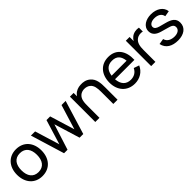

<svg xmlns="http://www.w3.org/2000/svg" viewBox="287 -1786 3011 3011"><g transform="rotate(-45 1792.0 -281.0)"><path d="M312.5 15.6C480.2 15.6 584.4 -105.2 584.4 -282.3C584.4 -456.3 481.3 -578.1 312.5 -578.1C147.9 -578.1 41.7 -458.3 41.7 -282.3C41.7 -107.3 144.8 15.6 312.5 15.6ZM485.4 -282.3C485.4 -158.3 429.2 -72.9 312.5 -72.9C199 -72.9 140.6 -155.2 140.6 -282.3C140.6 -405.2 194.8 -490.6 312.5 -490.6C428.1 -490.6 485.4 -408.3 485.4 -282.3Z M1309.4 -562.5 1183.3 -151 1057.3 -562.5H976L850 -151L724 -562.5L631.3 -563.5L803.1 0H880.2L1016.7 -428.1L1147.9 0H1229.2L1401 -562.5Z M1909.4 -528.1C1860.4 -569.8 1800 -580.2 1742.7 -576C1691.7 -574 1637.5 -555.2 1601 -515.6C1592.7 -506.3 1584.4 -497.9 1578.1 -488.5V-562.5H1495.8V0H1588.5V-245.8V-246.9C1588.5 -289.6 1588.5 -332.3 1595.8 -365.6C1602.1 -402.1 1618.8 -434.4 1644.8 -456.3C1668.8 -477.1 1700 -487.5 1733.3 -489.6C1774 -490.6 1810.4 -480.2 1837.5 -458.3C1887.5 -418.8 1895.8 -350 1895.8 -269.8V0H1989.6V-272.9C1990.6 -369.8 1982.3 -468.8 1909.4 -528.1Z M2188.5 -255.2H2618.8C2627.1 -445.8 2538.5 -578.1 2359.4 -578.1C2191.7 -578.1 2088.5 -457.3 2088.5 -278.1C2088.5 -107.3 2192.7 15.6 2363.5 15.6C2471.9 15.6 2566.7 -40.6 2610.4 -140.6L2520.8 -171.9C2489.6 -106.3 2432.3 -72.9 2359.4 -72.9C2254.2 -72.9 2195.8 -142.7 2188.5 -255.2ZM2359.4 -494.8C2464.6 -495.8 2512.5 -434.4 2522.9 -332.3H2190.6C2203.1 -430.2 2256.3 -495.8 2359.4 -494.8Z M2866.7 -528.1C2845.8 -511.5 2830.2 -492.7 2818.8 -471.9V-562.5H2735.4V0H2829.2V-262.5C2829.2 -346.9 2841.7 -414.6 2896.9 -454.2C2936.5 -483.3 2986.5 -485.4 3026 -476V-562.5C2976 -574 2909.4 -563.5 2866.7 -528.1Z M3539.6 -413.5C3527.1 -515.6 3431.2 -578.1 3305.2 -578.1C3194.8 -578.1 3090.6 -524 3090.6 -416.7C3090.6 -335.4 3149 -293.8 3227.1 -271.9C3268.8 -259.4 3308.3 -249 3347.9 -237.5C3405.2 -221.9 3445.8 -206.3 3445.8 -154.2C3445.8 -97.9 3391.7 -67.7 3325 -67.7C3251 -67.7 3184.4 -97.9 3167.7 -167.7L3072.9 -152.1C3095.8 -35.4 3194.8 15.6 3320.8 15.6C3447.9 15.6 3541.7 -45.8 3541.7 -159.4C3541.7 -251 3478.1 -291.7 3372.9 -318.8C3325 -331.2 3291.7 -339.6 3264.6 -347.9C3212.5 -362.5 3184.4 -383.3 3184.4 -420.8C3184.4 -466.7 3236.5 -497.9 3307.3 -495.8C3376 -493.8 3434.4 -463.5 3444.8 -396.9Z"/></g></svg>

Font: Manrope3 Medium
Style: Regular
Weight: 500
Width: 4
Designer: Mikhail Sharanda
Foundry: Mikhail Sharanda
Version: Version 3.000;PS 003.000;hotconv 1.0.88;makeotf.lib2.5.64775